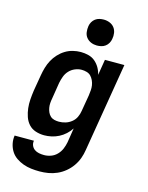

<svg xmlns="http://www.w3.org/2000/svg" viewBox="-140 -836 880 1144"><g transform="rotate(15 300.0 -263.5)"><path d="M218 223Q192 223 166.5 220Q141 217 117.5 208.5Q94 200 73.5 186Q53 172 40 151.5Q27 131 21.5 106Q16 81 20 55H139Q136 71 142 85Q148 99 160 107.5Q172 116 187.5 119Q203 122 219 122Q240 122 261 114.5Q282 107 298 90.5Q314 74 322.5 53.5Q331 33 335 12L349 -77Q336 -57 318 -40.5Q300 -24 278.5 -13Q257 -2 234 3Q211 8 189 8Q161 8 135.5 -0.5Q110 -9 93 -28Q76 -47 67.5 -72Q59 -97 56 -123.5Q53 -150 55 -177.5Q57 -205 61 -233L78 -333Q82 -357 89 -381Q96 -405 108 -427.5Q120 -450 138 -469.5Q156 -489 178 -502.5Q200 -516 224.5 -522Q249 -528 273 -528Q297 -528 320.5 -522Q344 -516 361.5 -501Q379 -486 390.5 -466Q402 -446 407 -423L423 -520H543L452 28Q448 55 438.5 81Q429 107 412.5 130.5Q396 154 373.5 172.5Q351 191 325 202.5Q299 214 272 218.5Q245 223 218 223ZM253 -93Q273 -93 293 -99Q313 -105 330 -118.5Q347 -132 356 -151Q365 -170 368 -190L385 -290Q387 -306 388.5 -322Q390 -338 387.5 -353.5Q385 -369 378.5 -383Q372 -397 362 -407.5Q352 -418 336.5 -422.5Q321 -427 305 -427Q285 -427 264.5 -418.5Q244 -410 229 -394Q214 -378 206.5 -357.5Q199 -337 195 -317L179 -217Q176 -202 175 -187Q174 -172 176.5 -158Q179 -144 184.5 -131.5Q190 -119 200 -109.5Q210 -100 224 -96.5Q238 -93 253 -93ZM354 -590Q335 -590 318 -597Q301 -604 289.5 -618Q278 -632 275.5 -651Q273 -670 276 -689Q278 -702 285 -714.5Q292 -727 303.5 -735.5Q315 -744 328.5 -747Q342 -750 355 -750Q374 -750 391.5 -743Q409 -736 420 -722Q431 -708 434 -689Q437 -670 433 -651Q431 -638 424 -625.5Q417 -613 405.5 -604.5Q394 -596 380.5 -593Q367 -590 354 -590Z"/></g></svg>

Font: Iosevka Etoile
Style: Bold Italic
Weight: 700
Italic angle: -9°
Designer: Belleve Invis
Foundry: Belleve Invis
Version: Version 28.1.0; ttfautohint (v1.8.4)